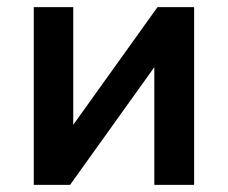

<svg xmlns="http://www.w3.org/2000/svg" viewBox="-20 -520 641 540"><path d="M75 0V-500H186V-169L423 -500H526V0H414V-331L177 0Z"/></svg>

Font: Wix Madefor Text SemiBold
Style: Regular
Weight: 600
Designer: Dalton Maag Ltd
Foundry: Dalton Maag Ltd
Version: Version 3.100